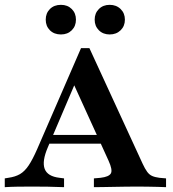

<svg xmlns="http://www.w3.org/2000/svg" viewBox="-27 -774 716 794"><path d="M171 -165.3Q146 -107.3 157.7 -75.8Q169.4 -44.4 219.4 -38.7L237.9 -36.3V0Q202.4 -1.6 168.5 -2Q134.7 -2.4 103.2 -2.4Q72.6 -2.4 45.2 -2Q17.7 -1.6 -7.3 0V-36.3L7.3 -38.7Q36.3 -42.7 55.6 -54Q75 -65.3 91.5 -89.9Q108.1 -114.5 127.4 -158.9L308.1 -575H342.7L562.9 -96.8Q572.6 -75.8 581.5 -63.7Q590.3 -51.6 602 -46.4Q613.7 -41.1 632.3 -38.7L659.7 -36.3V0Q645.2 -0.8 625.8 -1.2Q606.5 -1.6 585.9 -2Q565.3 -2.4 546 -2.4H539.5H535.5Q513.7 -2.4 489.5 -2Q465.3 -1.6 441.9 -1.2Q418.5 -0.8 397.6 -0.4Q376.6 0 361.3 0V-36.3L388.7 -38.7Q423.4 -42.7 431.5 -56.9Q439.5 -71 421.8 -109.7L270.2 -442.7L292.7 -450.8ZM154.8 -179.8 171 -216.1H420.2L436.3 -179.8ZM225 -631.5Q196.8 -631.5 179.4 -648.8Q162.1 -666.1 162.1 -692.7Q162.1 -719.4 179.4 -736.7Q196.8 -754 225 -754Q252.4 -754 269.8 -736.7Q287.1 -719.4 287.1 -692.7Q287.1 -666.1 269.8 -648.8Q252.4 -631.5 225 -631.5ZM426.6 -631.5Q399.2 -631.5 381.9 -648.8Q364.5 -666.1 364.5 -692.7Q364.5 -719.4 381.9 -736.7Q399.2 -754 426.6 -754Q454 -754 471.8 -736.7Q489.5 -719.4 489.5 -692.7Q489.5 -666.1 471.8 -648.8Q454 -631.5 426.6 -631.5Z"/></svg>

Font: Playfair 9pt
Style: Bold
Weight: 700
Designer: Claus Eggers Sørensen
Foundry: Claus Eggers Sørensen
Version: Version 2.203